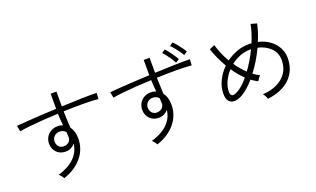

<svg xmlns="http://www.w3.org/2000/svg" viewBox="-92 -1379 3183 1937"><g transform="rotate(-20 1500.0 -410.5)"><path d="M330 46Q325 36 314 21.5Q303 7 289 -5Q404 -40 466 -102Q528 -164 538 -249Q520 -227 494 -214Q468 -201 438 -201Q377 -201 341 -238.5Q305 -276 304 -331Q304 -371 322 -402Q340 -433 372 -451.5Q404 -470 445 -470Q477 -470 501 -460Q498 -490 495 -522Q492 -554 492 -587Q410 -584 331.5 -578.5Q253 -573 186.5 -566Q120 -559 74 -550L62 -613Q107 -617 174.5 -622Q242 -627 324 -631.5Q406 -636 492 -640V-802H554V-643Q665 -648 766 -650.5Q867 -653 931 -651L927 -587Q863 -593 763.5 -593.5Q664 -594 554 -590Q555 -547 557.5 -501Q560 -455 562 -413Q580 -389 590 -356Q600 -323 600 -283Q600 -170 528 -83Q456 4 330 46ZM438 -258Q470 -258 491.5 -277.5Q513 -297 513 -329Q513 -356 510 -384Q485 -412 445 -412Q411 -412 387.5 -390Q364 -368 364 -333Q365 -299 385 -278Q405 -257 438 -258Z M1330 47Q1325 37 1314 22.5Q1303 8 1289 -5Q1404 -39 1466 -101Q1528 -163 1538 -248Q1520 -226 1494 -213Q1468 -200 1438 -200Q1377 -200 1341 -237.5Q1305 -275 1304 -330Q1304 -370 1322 -401.5Q1340 -433 1372 -451.5Q1404 -470 1445 -470Q1474 -470 1501 -459Q1498 -488 1495.5 -520Q1493 -552 1492 -584Q1410 -581 1331.5 -575.5Q1253 -570 1186.5 -563Q1120 -556 1074 -548L1062 -610Q1107 -615 1174.5 -619.5Q1242 -624 1324 -628.5Q1406 -633 1491 -637V-801H1554V-640Q1665 -645 1766 -647.5Q1867 -650 1931 -649L1927 -584Q1863 -590 1763.5 -590.5Q1664 -591 1554 -587Q1555 -545 1557.5 -499.5Q1560 -454 1561 -413Q1600 -362 1600 -283Q1600 -169 1528 -82Q1456 5 1330 47ZM1438 -257Q1470 -258 1491.5 -277Q1513 -296 1513 -329Q1513 -355 1510 -383Q1497 -398 1480.5 -405Q1464 -412 1445 -412Q1411 -412 1387.5 -389.5Q1364 -367 1364 -332Q1365 -299 1385 -277.5Q1405 -256 1438 -257ZM1788 -663Q1778 -685 1761 -711Q1744 -737 1725 -761.5Q1706 -786 1689 -803L1726 -828Q1741 -813 1760.5 -787Q1780 -761 1798.5 -734Q1817 -707 1827 -688ZM1891 -707Q1880 -729 1862 -754Q1844 -779 1824.5 -802.5Q1805 -826 1788 -842L1824 -868Q1840 -853 1860.5 -828Q1881 -803 1900 -777Q1919 -751 1929 -733Z M2535 -4Q2531 -18 2522 -35.5Q2513 -53 2502 -64Q2593 -69 2659.5 -102Q2726 -135 2762.5 -191.5Q2799 -248 2799 -323Q2799 -402 2746 -454.5Q2693 -507 2612 -524Q2553 -398 2474 -296Q2506 -271 2542 -254Q2532 -245 2520.5 -229.5Q2509 -214 2503 -203Q2468 -221 2435 -246Q2364 -164 2300 -127Q2254 -100 2215 -98Q2176 -96 2152.5 -122.5Q2129 -149 2129 -204Q2129 -275 2162 -343Q2195 -411 2250 -464Q2219 -517 2195 -570.5Q2171 -624 2154 -673L2211 -699Q2222 -656 2243 -605.5Q2264 -555 2295 -503Q2348 -542 2410 -565Q2472 -588 2537 -588Q2545 -588 2553.5 -588Q2562 -588 2570 -587Q2611 -684 2628 -774L2692 -756Q2683 -712 2668.5 -667Q2654 -622 2635 -578Q2705 -562 2756 -525Q2807 -488 2835 -436Q2863 -384 2863 -323Q2863 -193 2778 -108Q2693 -23 2535 -4ZM2271 -178Q2327 -210 2389 -285Q2359 -314 2332 -346.5Q2305 -379 2282 -414Q2239 -368 2213.5 -313Q2188 -258 2188 -205Q2188 -169 2208 -161Q2228 -153 2271 -178ZM2428 -335Q2460 -379 2490 -429Q2520 -479 2545 -532H2537Q2479 -533 2424.5 -511.5Q2370 -490 2326 -455Q2370 -389 2428 -335Z"/></g></svg>

Font: Zen Kaku Gothic New
Style: Regular
Weight: 400
Designer: Yoshimichi Ohira
Foundry: Positype
Version: Version 1.001